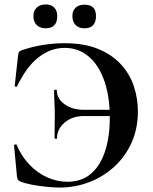

<svg xmlns="http://www.w3.org/2000/svg" viewBox="-20 -830 688 862"><path d="M247 12Q221 12 187.5 8.5Q154 5 122.5 -1Q91 -7 71 -15Q63 -19 60 -24Q57 -29 56 -39L43 -178Q43 -180 48.5 -181.5Q54 -183 55 -179Q76 -129 111.5 -91.5Q147 -54 191.5 -34Q236 -14 283 -14Q347 -14 389 -50.5Q431 -87 452 -152Q473 -217 473 -302Q473 -396 448.5 -466.5Q424 -537 378.5 -576Q333 -615 270 -615Q208 -615 153.5 -573Q99 -531 57 -443Q56 -440 51 -441Q46 -442 46 -444L61 -580Q63 -592 65 -596Q67 -600 76 -604Q126 -621 175 -628.5Q224 -636 269 -636Q359 -636 421.5 -610Q484 -584 523.5 -540.5Q563 -497 581 -442.5Q599 -388 599 -330Q599 -252 570.5 -189Q542 -126 492.5 -81Q443 -36 380 -12Q317 12 247 12ZM225 -209Q225 -247 225.5 -268Q226 -289 226 -311Q226 -340 224.5 -366.5Q223 -393 223 -425Q223 -427 229 -427Q235 -427 235 -425Q235 -387 270 -362Q305 -337 357 -337H563V-309H356Q305 -309 270.5 -280Q236 -251 236 -209Q236 -207 230.5 -207Q225 -207 225 -209ZM185 -703Q160 -703 145 -717.5Q130 -732 130 -758Q130 -782 145 -796Q160 -810 185 -810Q210 -810 223.5 -796Q237 -782 237 -758Q237 -703 185 -703ZM359 -703Q334 -703 319.5 -717.5Q305 -732 305 -758Q305 -782 319.5 -795.5Q334 -809 359 -809Q411 -809 411 -758Q411 -703 359 -703Z"/></svg>

Font: Cormorant
Style: Bold
Weight: 700
Designer: Christian Thalmann (Catharsis Fonts)
Foundry: Catharsis Fonts
Version: Version 4.000